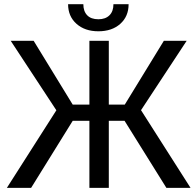

<svg xmlns="http://www.w3.org/2000/svg" viewBox="-20 -908 948 928"><path d="M582 -324.2H505.9V0H412.1V-324.2H331.5L130.4 0H13.2L252.4 -375L31.7 -710.9H142.6L331.5 -402.3H412.1V-710.9H505.9V-402.3H583L772 -710.9H882.3L661.6 -375.5L900.9 0H784.2ZM601.6 -887.7Q601.6 -828.6 561.3 -792.7Q521 -756.8 455.6 -756.8Q390.1 -756.8 349.6 -793Q309.1 -829.1 309.1 -887.7H382.8Q382.8 -853.5 401.4 -834.2Q419.9 -814.9 455.6 -814.9Q489.7 -814.9 509 -834Q528.3 -853 528.3 -887.7Z"/></svg>

Font: Noboto
Style: Regular
Weight: 400
Designer: Google
Version: Version 2.001101; 2014